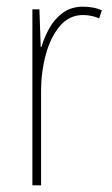

<svg xmlns="http://www.w3.org/2000/svg" viewBox="-20 -555 336 575"><path d="M229 -535Q243 -535 257.5 -532.5Q272 -530 285 -524L277 -500Q268 -504 255.5 -507Q243 -510 229 -510Q187 -510 159 -476.5Q131 -443 117 -391Q103 -339 103 -283V0H77V-527H98L102 -414H104Q112 -442 127.5 -470Q143 -498 168 -516.5Q193 -535 229 -535Z"/></svg>

Font: Noto Sans Khmer Condensed Thin
Style: Regular
Weight: 100
Width: 3
Designer: Danh Hong and the Monotype Design Team
Foundry: Monotype Imaging Inc.
Version: Version 2.004; ttfautohint (v1.8.4.7-5d5b)